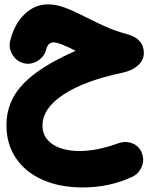

<svg xmlns="http://www.w3.org/2000/svg" viewBox="-20 -489 680 872"><path d="M198.2 -469.2Q234.9 -469.2 275.1 -454.1Q315.4 -439 359.6 -416.3Q403.8 -393.6 453.4 -370.8Q502.9 -348.1 558.6 -333.5Q633.3 -313 633.3 -247.6Q633.3 -216.3 607.2 -192.4Q581.1 -168.5 536.1 -158.7Q363.8 -122.6 268.3 -59.6Q172.9 3.4 172.9 81.1Q172.9 134.8 218.3 165.8Q263.7 196.8 341.8 196.8Q420.9 196.8 516.1 162.1Q549.8 149.9 580.6 161.9Q611.3 173.8 623.5 204.1Q636.7 235.4 623.8 267.8Q610.8 300.3 579.6 314.5Q476.6 362.3 356 362.3Q251 362.3 172.9 327.4Q94.7 292.5 52 228.8Q9.3 165 9.3 79.6Q9.3 9.3 41.5 -48.8Q73.7 -106.9 143.1 -158Q212.4 -209 323.2 -258.3Q250 -296.4 223.1 -296.4Q197.8 -296.4 189.5 -263.2Q180.2 -230 149.9 -211.9Q119.6 -193.8 87.4 -202.1Q54.7 -210.4 36.4 -241Q18.1 -271.5 26.4 -304.2Q44.9 -379.9 91.6 -424.6Q138.2 -469.2 198.2 -469.2Z"/></svg>

Font: Mikhak-DS2-FD Black
Style: Regular
Weight: 900
Designer: Amin Abedi
Version: Version 3.2